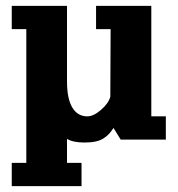

<svg xmlns="http://www.w3.org/2000/svg" viewBox="-20 -469 597 645"><path d="M19.5 -449.2H205.1V-195.3Q205.1 -137.5 222.9 -107.8Q240.7 -78.1 273.4 -78.1Q293.9 -78.1 319 -99.6Q344 -121.1 350.6 -143.8L351.6 -371.1H302.7V-449.2H488.3V-78.1H537.1V0H385.5L361.3 -39.1Q353 -26.6 345.8 -18.8Q338.6 -11 327.4 -3.9Q316.2 3.2 300.5 6.5Q284.9 9.8 263.7 9.8Q225.6 9.8 205.1 -2.4V78.1H253.9V156.2H19.5V78.1H68.4V-371.1H19.5Z"/></svg>

Font: Orelega One
Style: Regular
Weight: 400
Version: Version 1.1 ; ttfautohint (v1.8.3)